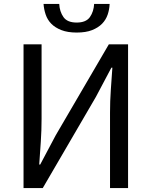

<svg xmlns="http://www.w3.org/2000/svg" viewBox="-20 -959 773 979"><path d="M100 -733H192V-353Q192 -295 188 -235.5Q184 -176 180 -120H185L264 -269L535 -733H633V0H541V-385Q541 -443 545 -500.5Q549 -558 553 -614H548L469 -465L198 0H100ZM282 -939Q284 -900 303.5 -872Q323 -844 371 -844Q419 -844 438.5 -872Q458 -900 460 -939H539Q538 -911 529 -884.5Q520 -858 500.5 -838Q481 -818 449.5 -805.5Q418 -793 371 -793Q325 -793 293 -805.5Q261 -818 241.5 -838Q222 -858 213 -884.5Q204 -911 202 -939Z"/></svg>

Font: Kinto Sans
Style: Regular
Weight: 400
Designer: Authors: Ryoko NISHIZUKA  (kana & ideographs); Paul D. Hunt (Latin, Greek & Cyrillic); Wenlong ZHANG  (bopomofo); Sandol
Foundry: Adobe Systems Incorporated, ookami Inc.
Version: Version 0.001